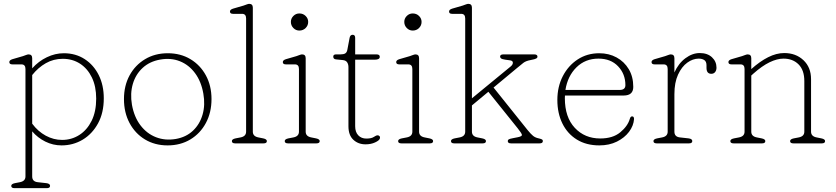

<svg xmlns="http://www.w3.org/2000/svg" viewBox="-20 -746 4350 999"><path d="M147.5 -443V-390.5Q180.5 -427.5 223.8 -448.2Q267 -469 312 -469Q373.5 -469 420.5 -438.5Q467.5 -408 493.8 -355.2Q520 -302.5 520 -234.5Q520 -159 490 -104Q460 -49 410.2 -19.2Q360.5 10.5 300 10.5Q256 10.5 216 -9.2Q176 -29 147.5 -62.5V172Q147.5 199 176.5 202L221.5 207Q240.5 209.5 240.5 221Q240.5 233 223.5 233H55.5Q38.5 233 38.5 221Q38.5 211 57.5 207L83.5 202Q112.5 196.5 112.5 172V-387Q112.5 -411 91.5 -411H44.5Q28.5 -411 28.5 -423Q28.5 -433 44.5 -438L99.5 -454Q107 -456.5 115.5 -459.8Q124 -463 128.5 -463Q147.5 -463 147.5 -443ZM306.5 -440Q258.5 -440 218.5 -417.2Q178.5 -394.5 147.5 -355.5V-102.5Q177.5 -62 218.2 -40Q259 -18 303 -18Q352.5 -18 392.8 -43.8Q433 -69.5 456.8 -117.5Q480.5 -165.5 480.5 -233Q480.5 -296.5 458 -343Q435.5 -389.5 396.2 -414.8Q357 -440 306.5 -440Z M853 -469Q919.5 -469 970.8 -438.2Q1022 -407.5 1051.2 -353.8Q1080.5 -300 1080.5 -230.5Q1080.5 -160.5 1051.2 -106Q1022 -51.5 970.5 -20.5Q919 10.5 852 10.5Q785.5 10.5 734.2 -20.5Q683 -51.5 654 -106Q625 -160.5 625 -230.5Q625 -300 654.2 -353.8Q683.5 -407.5 735 -438.2Q786.5 -469 853 -469ZM895 -23Q948.5 -32.5 984 -66Q1019.5 -99.5 1034 -149.8Q1048.5 -200 1038 -259Q1027 -322 995 -365.2Q963 -408.5 916.2 -427.2Q869.5 -446 813.5 -436Q759 -426.5 722.5 -393Q686 -359.5 671.2 -309.5Q656.5 -259.5 666.5 -201Q678 -137 711 -93.8Q744 -50.5 791.8 -32Q839.5 -13.5 895 -23Z M1295.5 -706V-61Q1295.5 -36.5 1324.5 -31L1349.5 -26Q1368.5 -22 1368.5 -12Q1368.5 0 1351.5 0H1203.5Q1186.5 0 1186.5 -12Q1186.5 -22 1205.5 -26L1231.5 -31Q1260.5 -36.5 1260.5 -61V-650Q1260.5 -674 1239.5 -674H1192.5Q1176.5 -674 1176.5 -686Q1176.5 -696 1192.5 -701L1247.5 -717Q1255 -719.5 1263.5 -722.8Q1272 -726 1276.5 -726Q1295.5 -726 1295.5 -706Z M1537.5 -587Q1519.5 -587 1506.5 -600.2Q1493.5 -613.5 1493.5 -632Q1493.5 -650 1506.5 -663Q1519.5 -676 1537.5 -676Q1557 -676 1570.2 -663Q1583.5 -650 1583.5 -632Q1583.5 -613.5 1570.2 -600.2Q1557 -587 1537.5 -587ZM1570.5 -443V-61Q1570.5 -36.5 1599.5 -31L1624.5 -26Q1643.5 -22 1643.5 -12Q1643.5 0 1626.5 0H1478.5Q1461.5 0 1461.5 -12Q1461.5 -22 1480.5 -26L1506.5 -31Q1535.5 -36.5 1535.5 -61V-387Q1535.5 -411 1514.5 -411H1467.5Q1451.5 -411 1451.5 -423Q1451.5 -433 1467.5 -438L1522.5 -454Q1530 -456.5 1538.5 -459.8Q1547 -463 1551.5 -463Q1570.5 -463 1570.5 -443Z M1763 -433.5 1728 -437Q1714 -438.5 1714 -451.5Q1714 -463 1728.5 -463H1752Q1768 -463 1776.5 -468.2Q1785 -473.5 1787.5 -488L1799 -549Q1802 -565 1815 -565Q1828 -565 1828 -549V-463H1939Q1956 -463 1956 -450.5Q1956 -435.5 1930 -435.5H1828V-89Q1828 -59 1844 -42Q1860 -25 1886 -25Q1912.5 -25 1925 -33.5Q1937.5 -42 1945 -42Q1951 -42 1955 -37.2Q1959 -32.5 1956 -24Q1952.5 -14.5 1931.2 -4.8Q1910 5 1882 5Q1844 5 1818.5 -18.8Q1793 -42.5 1793 -89V-396.5Q1793 -411.5 1786.2 -421.8Q1779.5 -432 1763 -433.5Z M2127.5 -587Q2109.5 -587 2096.5 -600.2Q2083.5 -613.5 2083.5 -632Q2083.5 -650 2096.5 -663Q2109.5 -676 2127.5 -676Q2147 -676 2160.2 -663Q2173.5 -650 2173.5 -632Q2173.5 -613.5 2160.2 -600.2Q2147 -587 2127.5 -587ZM2160.5 -443V-61Q2160.5 -36.5 2189.5 -31L2214.5 -26Q2233.5 -22 2233.5 -12Q2233.5 0 2216.5 0H2068.5Q2051.5 0 2051.5 -12Q2051.5 -22 2070.5 -26L2096.5 -31Q2125.5 -36.5 2125.5 -61V-387Q2125.5 -411 2104.5 -411H2057.5Q2041.5 -411 2041.5 -423Q2041.5 -433 2057.5 -438L2112.5 -454Q2120 -456.5 2128.5 -459.8Q2137 -463 2141.5 -463Q2160.5 -463 2160.5 -443Z M2343.5 0Q2326.5 0 2326.5 -12Q2326.5 -22 2345.5 -26L2371.5 -31Q2400.5 -36.5 2400.5 -61V-650Q2400.5 -674 2379.5 -674H2332.5Q2316.5 -674 2316.5 -686Q2316.5 -696 2332.5 -701L2387.5 -717Q2395 -719.5 2403.5 -722.8Q2412 -726 2416.5 -726Q2435.5 -726 2435.5 -706V-234.5L2637.5 -400.5Q2648.5 -409.5 2648.5 -419.8Q2648.5 -430 2634 -432L2609 -435.5Q2592 -438 2587 -442.2Q2582 -446.5 2582 -451Q2582 -463 2599 -463H2759.5Q2776.5 -463 2776.5 -451Q2776.5 -445.5 2770.5 -441.8Q2764.5 -438 2740.5 -433.5Q2716 -429 2703.2 -419Q2690.5 -409 2669.5 -391.5L2548 -290.5L2725 -69.5Q2742.5 -48 2753.8 -39Q2765 -30 2781 -26.5Q2792.5 -24 2798.5 -21.2Q2804.5 -18.5 2804.5 -12Q2804.5 0 2787.5 0H2639Q2622 0 2622 -12Q2622 -18 2627.2 -21Q2632.5 -24 2648.5 -27L2674 -32Q2697.5 -36.5 2695.5 -45Q2693.5 -53.5 2674 -78L2521 -268.5L2435.5 -197.5V-61Q2435.5 -36.5 2464.5 -31L2489.5 -26Q2508.5 -22 2508.5 -12Q2508.5 0 2491.5 0Z M3275 -294Q3275 -249 3225 -249H2919.5Q2919 -242 2919 -235Q2919 -136 2970.8 -80.8Q3022.5 -25.5 3103 -25.5Q3168.5 -25.5 3207.2 -57.5Q3246 -89.5 3257 -127.5Q3260.5 -140.5 3269 -140.5Q3275 -140.5 3277 -136.2Q3279 -132 3279 -126.5Q3276.5 -91.5 3253 -60.2Q3229.5 -29 3189.8 -9.2Q3150 10.5 3098.5 10.5Q3030.5 10.5 2981.5 -19.8Q2932.5 -50 2906.2 -103.5Q2880 -157 2880 -226Q2880 -294.5 2908.2 -349.5Q2936.5 -404.5 2985.8 -436.8Q3035 -469 3098 -469Q3148 -469 3188 -447.2Q3228 -425.5 3251.5 -386.2Q3275 -347 3275 -294ZM3094 -441Q3025.5 -441 2979.5 -395.8Q2933.5 -350.5 2922 -278H3204Q3234 -278 3234 -303Q3234 -361 3196 -401Q3158 -441 3094 -441Z M3489 -443V-369Q3510 -416 3546.2 -443Q3582.5 -470 3621 -470Q3661 -470 3684.5 -448Q3708 -426 3708 -394Q3708 -380 3700.8 -371Q3693.5 -362 3681 -362Q3656 -362 3656 -393V-406Q3656 -425.5 3644.8 -433.2Q3633.5 -441 3615.5 -441Q3585 -441 3556 -420Q3527 -399 3508 -357.8Q3489 -316.5 3489 -256V-61Q3489 -34 3518 -31L3563 -26Q3582 -23.5 3582 -12Q3582 0 3565 0H3397Q3380 0 3380 -12Q3380 -22 3399 -26L3425 -31Q3454 -36.5 3454 -61V-387Q3454 -411 3433 -411H3386Q3370 -411 3370 -423Q3370 -433 3386 -438L3441 -454Q3448.5 -456.5 3457 -459.8Q3465.5 -463 3470 -463Q3489 -463 3489 -443Z M3889 -443V-386.5Q3933.5 -426.5 3976.5 -448.2Q4019.5 -470 4060.5 -470Q4121 -470 4160.5 -432.8Q4200 -395.5 4200 -334V-61Q4200 -36.5 4229 -31L4254 -26Q4273 -22 4273 -12Q4273 0 4256 0H4108Q4091 0 4091 -12Q4091 -22 4110 -26L4136 -31Q4165 -36.5 4165 -61V-324Q4165 -381 4135 -411Q4105 -441 4056.5 -441Q4023.5 -441 3984.2 -422Q3945 -403 3900 -363L3889 -353V-61Q3889 -36.5 3918 -31L3943 -26Q3962 -22 3962 -12Q3962 0 3945 0H3797Q3780 0 3780 -12Q3780 -22 3799 -26L3825 -31Q3854 -36.5 3854 -61V-387Q3854 -411 3833 -411H3786Q3770 -411 3770 -423Q3770 -433 3786 -438L3841 -454Q3848.5 -456.5 3857 -459.8Q3865.5 -463 3870 -463Q3889 -463 3889 -443Z"/></svg>

Font: Fraunces 9pt S100 Thin
Style: Regular
Weight: 100
Version: Version 1.000; ttfautohint (v1.8.3)